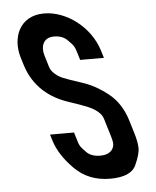

<svg xmlns="http://www.w3.org/2000/svg" viewBox="-50 -716 623 765"><g transform="rotate(-5 261.0 -333.5)"><path d="M239.7 -166 232.3 -190H136.3L143.7 -166C155.7 -126.7 180.5 -88.2 218 -50.5C255.5 -12.8 302.9 6 360.3 6C415.6 6 450.1 -8.8 463.7 -38.5C477.2 -68.2 483.7 -91.3 482.9 -108C482.1 -124.7 478.4 -144 471.7 -166L455.2 -220C441.3 -265.3 418 -301.2 385.3 -327.5C352.6 -353.8 318.3 -372.8 282.4 -384.5C246.5 -396.2 222 -404.7 209.1 -410C196.1 -415.3 185.5 -421.7 177.3 -429C157.2 -446.8 157.5 -454.4 150.9 -476L141.7 -506C130.9 -541.5 142.1 -578 185.7 -578C207.7 -578 225.3 -571.7 238.5 -559C263.1 -535.4 265.8 -528.5 272.7 -506L281.9 -476H376.9L367.7 -506C338.2 -602.5 242.9 -673 154.7 -673C55.2 -673 22.4 -585.6 46.7 -506L55.9 -476C83.4 -385.9 148.8 -337.7 219.9 -314C255.9 -302 281.4 -292.8 296.3 -286.5C311.3 -280.2 323.4 -273.2 332.8 -265.5C355 -247.3 355.1 -236.5 362 -214L376.4 -167C377.4 -163.7 379.2 -157.2 381.8 -147.5C390.5 -115.7 372.1 -89 329.2 -89C305.2 -89 286.7 -95.5 273.8 -108.5C246.8 -135.5 247.8 -139.4 239.7 -166Z"/></g></svg>

Font: Din Kursivschrift
Style: LeftEng
Weight: 400
Version: Version 1.089